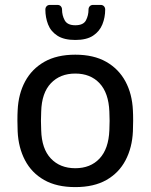

<svg xmlns="http://www.w3.org/2000/svg" viewBox="-20 -753 614 783"><path d="M287 10Q211 10 160 -19Q109 -48 82 -99.5Q55 -151 52 -217Q51 -234 51 -260.5Q51 -287 52 -303Q55 -370 82.5 -421Q110 -472 161 -501Q212 -530 287 -530Q362 -530 413 -501Q464 -472 491.5 -421Q519 -370 522 -303Q523 -287 523 -260.5Q523 -234 522 -217Q519 -151 492 -99.5Q465 -48 414 -19Q363 10 287 10ZM287 -67Q349 -67 386 -106.5Q423 -146 426 -222Q427 -237 427 -260Q427 -283 426 -298Q423 -374 386 -413.5Q349 -453 287 -453Q225 -453 187.5 -413.5Q150 -374 148 -298Q147 -283 147 -260Q147 -237 148 -222Q150 -146 187.5 -106.5Q225 -67 287 -67ZM287 -590Q241 -590 214 -607.5Q187 -625 176 -653.5Q165 -682 165 -714Q165 -722 170 -727.5Q175 -733 184 -733H214Q223 -733 228 -727.5Q233 -722 233 -714Q233 -690 244 -670Q255 -650 287 -650Q320 -650 330.5 -670Q341 -690 341 -714Q341 -722 346 -727.5Q351 -733 360 -733H390Q399 -733 404 -727.5Q409 -722 409 -714Q409 -682 397.5 -653.5Q386 -625 359.5 -607.5Q333 -590 287 -590Z"/></svg>

Font: DVN-Rubik
Style: Regular
Weight: 400
Designer: Hubert and Fischer
Foundry: Hubert & Fischer
Version: Version 2.102